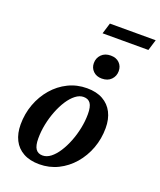

<svg xmlns="http://www.w3.org/2000/svg" viewBox="-152 -917 855 1024"><g transform="rotate(20 276.0 -405.0)"><path d="M297 -456.5Q350.5 -456.5 387.2 -436Q424 -415.5 443 -378.2Q462 -341 462 -290.5Q462 -229.5 441.8 -175Q421.5 -120.5 385 -78.2Q348.5 -36 299.8 -12Q251 12 194 12Q140.5 12 103.5 -8.5Q66.5 -29 47.8 -66.2Q29 -103.5 29 -154Q29 -215 49.2 -269.8Q69.5 -324.5 105.8 -366.5Q142 -408.5 190.8 -432.5Q239.5 -456.5 297 -456.5ZM195 -38Q218.5 -38 240.8 -55.2Q263 -72.5 282.2 -102.2Q301.5 -132 316.2 -169.5Q331 -207 339.2 -247.8Q347.5 -288.5 347.5 -328Q347.5 -369.5 334.8 -388Q322 -406.5 295.5 -406.5Q272 -406.5 249.8 -389.2Q227.5 -372 208.2 -342.5Q189 -313 174.2 -275.2Q159.5 -237.5 151.2 -196.8Q143 -156 143 -116.5Q143 -75 156 -56.5Q169 -38 195 -38ZM351.5 -531.5Q321 -531.5 302.5 -549.8Q284 -568 284 -595Q284 -624 303.5 -643.8Q323 -663.5 356 -663.5Q387 -663.5 405.2 -645.5Q423.5 -627.5 423.5 -599.5Q423.5 -571 404.2 -551.2Q385 -531.5 351.5 -531.5ZM273.5 -760 292.5 -822H552.5L533.5 -760Z"/></g></svg>

Font: Newsreader 16pt 16pt SemiBold
Style: Italic
Weight: 600
Italic angle: -17°
Version: Version 1.003